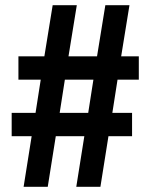

<svg xmlns="http://www.w3.org/2000/svg" viewBox="-20 -720 580 740"><path d="M433 -413 413 -285H489V-195H398L367 0H274L305 -195H195L164 0H71L102 -195H25V-285H117L137 -413H51V-503H151L183 -700H276L244 -503H354L386 -700H479L447 -503H515V-413ZM340 -413H230L210 -285H320Z"/></svg>

Font: Krub
Style: Bold
Weight: 700
Version: Version 1.000; ttfautohint (v1.6)